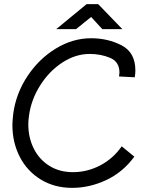

<svg xmlns="http://www.w3.org/2000/svg" viewBox="-20 -892 756 929"><path d="M40 -288Q40 -305 44 -341Q57 -439 112.5 -523Q168 -607 250 -657Q332 -707 421 -707Q502 -707 568.5 -672.5Q635 -638 635 -551Q635 -536 632 -518L556 -522Q558 -536 558 -541Q558 -593 513 -612Q468 -631 414 -631Q345 -631 281 -589Q217 -547 173.5 -477.5Q130 -408 120 -330Q117 -309 117 -290Q117 -226 143.5 -173Q170 -120 219 -89.5Q268 -59 333 -59Q402 -59 464.5 -91.5Q527 -124 569 -184L630 -134Q574 -58 493.5 -20.5Q413 17 329 17Q244 17 178 -23Q112 -63 76 -132.5Q40 -202 40 -288ZM399 -872H455L572 -751H475L421 -810L348 -751H252Z"/></svg>

Font: Bellota Text
Style: Bold Italic
Weight: 700
Italic angle: -7.5°
Designer: Kemie Guaida
Foundry: Kemie Guaida
Version: Version 4.001